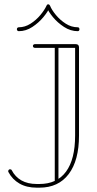

<svg xmlns="http://www.w3.org/2000/svg" viewBox="-20 -863 447 887"><path d="M141 -642Q137 -642 134.5 -644.5Q132 -647 132 -651Q132 -654 134.5 -656.5Q137 -659 141 -659H330Q345 -659 345 -644V-237Q345 -122 297.5 -59Q250 4 162 4H150Q103 4 70 -15Q37 -34 19 -68Q18 -69 18 -72Q18 -76 20.5 -78.5Q23 -81 26 -81Q32 -81 34 -77Q50 -46 79 -29.5Q108 -13 150 -13H162Q243 -13 285 -70Q327 -127 327 -237V-642ZM250 -24Q250 -20 247.5 -17.5Q245 -15 241 -15Q237 -15 235 -17.5Q233 -20 233 -24V-651Q233 -654 235 -656.5Q237 -659 241 -659Q245 -659 247.5 -656.5Q250 -654 250 -651ZM195 -837Q196 -839 197.5 -841Q199 -843 203 -843Q206 -843 208 -841Q210 -839 211 -837Q219 -817 238.5 -793.5Q258 -770 284 -753.5Q310 -737 339 -737Q343 -737 345 -734.5Q347 -732 347 -728Q347 -724 345 -721.5Q343 -719 339 -719Q306 -719 276 -738.5Q246 -758 224.5 -784Q203 -810 196 -830H210Q202 -810 180.5 -784Q159 -758 129.5 -738.5Q100 -719 67 -719Q63 -719 60.5 -721.5Q58 -724 58 -728Q58 -732 60.5 -734.5Q63 -737 67 -737Q95 -737 121 -753.5Q147 -770 166.5 -793.5Q186 -817 195 -837Z"/></svg>

Font: Libertine-Super Thin
Style: Regular
Weight: 100
Designer: Bastien Sozeau
Foundry: NBR — Bastien Sozeau
Version: Version 2.003;gftools[0.9.33]